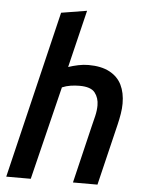

<svg xmlns="http://www.w3.org/2000/svg" viewBox="-54 -822 669 866"><g transform="rotate(5 280.0 -388.5)"><path d="M7 0 189 -758 305 -777 242 -517Q263 -524 286.5 -529Q310 -534 333 -534Q391 -534 428.5 -514Q466 -494 483.5 -458.5Q501 -423 501 -374Q501 -352 497 -327.5Q493 -303 487 -278L420 0H309L371 -259Q377 -282 383 -307.5Q389 -333 389 -356Q389 -390 370.5 -413.5Q352 -437 301 -437Q281 -437 261 -434Q241 -431 222 -423L118 0Z"/></g></svg>

Font: Ubuntu Sans Mono Medium
Style: Italic
Weight: 500
Italic angle: -13.5°
Monospace: yes
Designer: Dalton Maag Ltd
Foundry: Dalton Maag Ltd
Version: Version 1.006